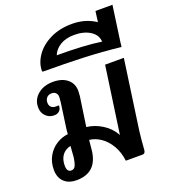

<svg xmlns="http://www.w3.org/2000/svg" viewBox="-159 -1010 1009 1136"><g transform="rotate(-20 345.0 -442.5)"><path d="M637 -576 575 -138Q568 -77 566 -44Q564 -18 564 -20Q561 0 546 0H440Q433 -56 408.5 -97.5Q384 -139 349.5 -162.5Q315 -186 278 -190L275 -161Q273 -137 271 -120Q253 9 128 9Q78 9 49.5 -18.5Q21 -46 21 -95Q21 -143 42 -180Q63 -217 97.5 -239Q132 -261 171 -265Q172 -288 176 -313L196 -455Q199 -485 199 -489Q199 -505 189.5 -515Q180 -525 163 -525Q144 -525 132.5 -513Q121 -501 121 -481Q121 -463 131.5 -453Q142 -443 160 -443H180Q180 -422 168 -409.5Q156 -397 133 -397Q103 -397 81.5 -418.5Q60 -440 60 -474Q60 -523 97.5 -554.5Q135 -586 194 -586Q250 -586 283.5 -558.5Q317 -531 317 -484Q317 -470 315 -452L288 -267Q338 -262 385.5 -232.5Q433 -203 459 -155L519 -576ZM162 -194Q128 -187 109 -161.5Q90 -136 90 -96Q90 -56 118 -56Q134 -56 142.5 -70.5Q151 -85 157 -125Q161 -171 162 -194Z M649 -666Q649 -658 648 -654L646 -641Q527 -654 412.5 -658.5Q298 -663 164 -663Q155 -663 155 -669Q155 -718 187 -764.5Q219 -811 278.5 -840.5Q338 -870 417 -870Q500 -870 565 -827L574 -894H681ZM549 -710Q547 -753 507 -778.5Q467 -804 407 -804Q354 -804 318.5 -782.5Q283 -761 269 -726Q446 -726 549 -710Z"/></g></svg>

Font: Krub SemiBold
Style: Italic
Weight: 600
Italic angle: -8°
Designer: Ekaluck Peanpanawate
Foundry: Cadson Demak Co.,Ltd.
Version: Version 1.000; ttfautohint (v1.6)